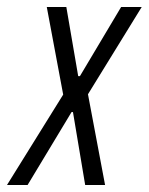

<svg xmlns="http://www.w3.org/2000/svg" viewBox="-59 -530 426 550"><path d="M-39 0 122 -259 75 -510H131L165 -312H170L288 -510H347L193 -260L242 0H185L150 -209H146L20 0Z"/></svg>

Font: Saira UltraCondensed
Style: Italic
Weight: 400
Width: 1
Italic angle: -12°
Designer: Hector Gatti with collaboration of the Omnibus-Type team
Foundry: Omnibus-Type
Version: Version 1.101